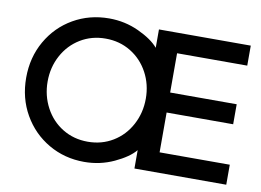

<svg xmlns="http://www.w3.org/2000/svg" viewBox="-82 -893 1412 1040"><g transform="rotate(10 624.0 -372.5)"><path d="M51 -373Q51 -485 102.5 -575Q154 -665 242.5 -716Q331 -767 439 -767Q526 -767 602.5 -731.5Q679 -696 714 -654V-755H1219V-645H833V-429H1199V-319H833V-100H1219V10H714V-91Q679 -49 602.5 -13.5Q526 22 439 22Q331 22 242.5 -29.5Q154 -81 102.5 -171Q51 -261 51 -373ZM439 -89Q516 -89 577.5 -126.5Q639 -164 674 -229.5Q709 -295 709 -373Q709 -451 674 -516Q639 -581 577.5 -618.5Q516 -656 439 -656Q362 -656 300.5 -618.5Q239 -581 204 -516Q169 -451 169 -373Q169 -295 204 -229.5Q239 -164 300.5 -126.5Q362 -89 439 -89Z"/></g></svg>

Font: BLUETTI 2.0 Medium
Style: Italic
Weight: 500
Designer: Stijn de Vries
Foundry: tokotype
Version: Version 2.005;October 31, 2023;FontCreator 14.0.0.2814 64-bi